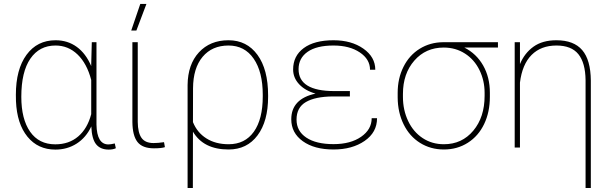

<svg xmlns="http://www.w3.org/2000/svg" viewBox="-20 -740 3065 963"><path d="M463.9 -528.3V-115.2Q465.8 -15.6 523.9 -15.6Q534.7 -15.6 555.7 -20.5L561 3.4Q547.4 10.3 525.4 10.3Q483.4 10.3 461.9 -16.6Q440.4 -43.5 438 -106Q411.6 -49.8 364.5 -19.8Q317.4 10.3 257.8 10.3Q170.4 10.3 117.7 -54.4Q64.9 -119.1 60.1 -232.9L59.6 -264.6Q59.6 -392.1 113 -465.1Q166.5 -538.1 258.8 -538.1Q319.3 -538.1 365 -504.9Q410.6 -471.7 437.5 -408.7V-417L440.4 -528.3ZM86.9 -254.4Q86.9 -142.6 131.1 -79.3Q175.3 -16.1 257.3 -16.1Q326.2 -16.1 372.3 -55.7Q418.5 -95.2 437.5 -167.5V-338.9Q416 -421.4 369.1 -466.6Q322.3 -511.7 258.3 -511.7Q177.7 -511.7 132.3 -445.8Q86.9 -379.9 86.9 -254.4Z M670.9 -528.3V-128.4Q671.4 -74.7 689.7 -48.6Q708 -22.5 750.5 -22.5Q772 -22.5 802.7 -26.9L807.1 -2Q791 3.9 752 3.9Q694.3 3.9 669.4 -28.1Q644.5 -60.1 644 -128.9V-528.3ZM683.6 -720.2H714.4L664.1 -586.9H638.2Z M1126 -538.1Q1217.8 -538.1 1271.2 -465.1Q1324.7 -392.1 1324.7 -261.7V-254.4Q1324.7 -131.8 1271.7 -61Q1218.8 9.8 1126.5 9.8Q1000.5 9.8 947.8 -79.6L947.3 203.1H920.9V-313.5Q921.9 -417 977.8 -477.5Q1033.7 -538.1 1126 -538.1ZM947.8 -127.4Q969.2 -74.7 1015.4 -45.7Q1061.5 -16.6 1127 -16.6Q1208.5 -16.6 1253.2 -79.3Q1297.9 -142.1 1297.9 -256.8V-264.6Q1297.9 -379.4 1252.4 -445.6Q1207 -511.7 1126 -511.7Q1043.9 -511.7 996.3 -455.1Q948.7 -398.4 948.2 -296.9Z M1440.9 -141.6Q1440.9 -244.1 1562.5 -270.5Q1509.8 -285.6 1480 -317.9Q1450.2 -350.1 1450.2 -391.6Q1450.2 -459.5 1503.4 -498.8Q1556.6 -538.1 1652.8 -538.1Q1742.7 -538.1 1802.5 -496.1Q1862.3 -454.1 1862.3 -390.1H1835.9Q1835.9 -442.9 1784.4 -477.3Q1732.9 -511.7 1652.8 -511.7Q1567.9 -511.7 1522.7 -480Q1477.5 -448.2 1477.5 -393.1Q1477.5 -283.2 1656.7 -283.2H1734.9V-256.3H1648.4Q1560.5 -255.4 1513.9 -228Q1467.3 -200.7 1467.3 -140.1Q1467.3 -82.5 1516.4 -49.8Q1565.4 -17.1 1652.8 -17.1Q1738.3 -17.1 1791.3 -54Q1844.2 -90.8 1844.2 -147H1871.1Q1871.1 -76.2 1808.8 -33.2Q1746.6 9.8 1652.8 9.8Q1556.6 9.8 1498.8 -31.7Q1440.9 -73.2 1440.9 -141.6Z M2477.5 -501.5H2309.1Q2369.6 -470.7 2403.3 -411.6Q2437 -352.5 2437 -274.4V-254.4Q2437 -177.7 2408.2 -117.7Q2379.4 -57.6 2326.4 -23.9Q2273.4 9.8 2206.5 9.8Q2139.6 9.8 2086.7 -23.4Q2033.7 -56.6 2004.4 -116.5Q1975.1 -176.3 1974.6 -251V-274.4Q1974.6 -346.7 2003.7 -404.8Q2032.7 -462.9 2085 -495.4Q2137.2 -527.8 2202.6 -528.3H2477.5ZM2001 -253.9Q2001 -188 2027.1 -133.1Q2053.2 -78.1 2099.9 -47.4Q2146.5 -16.6 2206.5 -16.6Q2296.9 -16.6 2353.8 -84.5Q2410.6 -152.3 2410.6 -259.3V-274.4Q2410.6 -335.9 2384.8 -388.7Q2358.9 -441.4 2312 -471.4Q2265.1 -501.5 2205.6 -501.5Q2115.2 -501.5 2058.1 -436Q2001 -370.6 2001 -269Z M2587.9 -418.5Q2610.8 -473.6 2655.8 -505.9Q2700.7 -538.1 2770.5 -538.1Q2857.9 -538.1 2900.1 -488.8Q2942.4 -439.5 2943.4 -335.9V203.1H2917V-337.9Q2916 -424.8 2880.9 -468.3Q2845.7 -511.7 2771 -511.7Q2693.4 -511.7 2646.2 -464.4Q2599.1 -417 2587.9 -325.7V0H2561.5V-528.3H2587.9Z"/></svg>

Font: Roboto Thin
Style: Regular
Weight: 250
Designer: Google
Version: Version 2.134; 2016